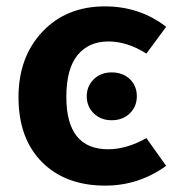

<svg xmlns="http://www.w3.org/2000/svg" viewBox="-20 -566 552 602"><path d="M309 -546Q418 -546 501 -482L439 -398Q379 -436 320 -436Q258 -436 223 -393Q188 -350 188 -262Q188 -98 319 -98Q377 -98 439 -133L501 -46Q415 16 310 16Q185 16 111.5 -58Q38 -132 38 -261Q38 -387 113 -466.5Q188 -546 309 -546ZM330 -339Q365 -339 387 -318Q409 -297 409 -264Q409 -232 387 -210.5Q365 -189 330 -189Q296 -189 274 -210.5Q252 -232 252 -264Q252 -296 274 -317.5Q296 -339 330 -339Z"/></svg>

Font: FiraGO SemiBold
Style: Regular
Weight: 600
Designer: bBox Type
Foundry: bBox Type GmbH
Version: Version 1.001;PS 001.001;hotconv 1.0.88;makeotf.lib2.5.64775